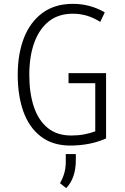

<svg xmlns="http://www.w3.org/2000/svg" viewBox="-20 -740 643 989"><path d="M333 -363.3H333.5H525.9H526.4V-362.8V-27.3V-26.9Q483.4 -7.8 437 1Q390.1 9.8 342.3 9.8Q251.5 9.8 190.9 -36.6Q130.4 -82.5 100.6 -165Q71.3 -247.1 71.3 -354.5Q71.3 -460.9 103 -543.9Q135.3 -626.5 198.7 -673.3Q262.2 -720.2 355.5 -720.2Q444.3 -720.2 519.5 -676.3V-675.8L496.6 -627.9L496.1 -627.4Q460.9 -649.4 425.8 -659.7Q390.1 -669.4 355.5 -669.4Q281.7 -669.4 231.9 -630.4Q182.1 -590.8 156.5 -520Q130.9 -449.2 130.9 -354.5Q130.9 -261.2 154.3 -190.4Q177.7 -120.1 225.6 -81.1Q273.4 -42 347.2 -42Q347.7 -42 348.1 -42Q383.3 -42 414.1 -47.9Q444.8 -53.7 470.7 -63.5V-311.5H333.5H333V-312V-362.8ZM320.8 229 289.1 203.6Q317.9 153.8 318.8 99.1V53.7H370.6V84Q370.6 178.2 320.8 229Z"/></svg>

Font: MAUL Condensed Light
Style: Light
Weight: 300
Designer: MAUL
Version: Version 2.137; 2017; ttfautohint (v1.8.3)